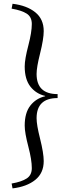

<svg xmlns="http://www.w3.org/2000/svg" viewBox="-20 -747 421 1040"><path d="M43 247.1Q96.7 237.8 124.5 219.7Q152.3 201.7 152.3 163.6Q152.3 119.1 133.8 48.3Q113.8 -27.8 113.8 -66.4Q113.8 -136.2 144.5 -175.3Q175.3 -214.4 224.6 -225.6V-227.5Q175.3 -238.8 144.5 -278.1Q113.8 -317.4 113.8 -387.2Q113.8 -425.8 133.8 -502Q152.3 -572.8 152.3 -617.2Q152.3 -655.3 124.8 -673.1Q97.2 -690.9 43 -700.2L47.9 -726.6Q125.5 -717.3 171.1 -680.4Q216.8 -643.6 216.8 -578.6Q216.8 -536.1 196.8 -456.1Q178.2 -382.8 178.2 -346.2Q178.2 -237.3 292 -237.3V-215.8Q178.2 -215.8 178.2 -106.9Q178.2 -70.3 196.8 2.9Q216.8 83 216.8 125.5Q216.8 190.4 171.1 227.3Q125.5 264.2 47.9 273.4Z"/></svg>

Font: Theano Old Style
Style: Regular
Weight: 400
Designer: Alexey Kryukov
Version: Version 2.00